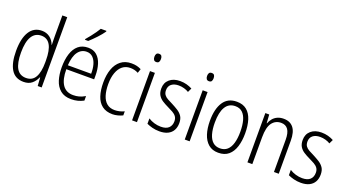

<svg xmlns="http://www.w3.org/2000/svg" viewBox="-55 -1354 3535 1952"><g transform="rotate(20 1712.5 -378.0)"><path d="M226 10Q135 10 91.5 -60Q48 -130 48 -261Q48 -396 94 -469.5Q140 -543 227 -543Q277 -543 313.5 -515.5Q350 -488 367 -441H369Q368 -472 367.5 -495Q367 -518 367 -542V-760H420V0H377L371 -90H367Q348 -45 314 -17.5Q280 10 226 10ZM236 -36Q304 -36 335.5 -91.5Q367 -147 367 -252V-272Q367 -384 335 -439Q303 -494 239 -494Q171 -494 136 -436Q101 -378 101 -262Q101 -149 134 -92.5Q167 -36 236 -36Z M728 -542Q786 -542 822.5 -509.5Q859 -477 876 -422.5Q893 -368 893 -301V-260H592Q592 -150 630.5 -93Q669 -36 746 -36Q780 -36 809.5 -44Q839 -52 874 -72V-23Q844 -7 811 1.5Q778 10 740 10Q667 10 623 -27Q579 -64 560 -125.5Q541 -187 541 -262Q541 -346 561 -409Q581 -472 622.5 -507Q664 -542 728 -542ZM728 -498Q670 -498 634.5 -449.5Q599 -401 593 -303H845Q846 -358 833.5 -402Q821 -446 794.5 -472Q768 -498 728 -498ZM842 -758Q831 -741 814.5 -721.5Q798 -702 779 -681Q760 -660 740 -641Q720 -622 703 -606H668V-614Q690 -639 711 -666Q732 -693 750.5 -719Q769 -745 781 -766H842Z M1188 10Q1119 10 1075 -23.5Q1031 -57 1011 -118.5Q991 -180 991 -263Q991 -345 1013.5 -408Q1036 -471 1082 -507Q1128 -543 1196 -543Q1229 -543 1253.5 -537Q1278 -531 1302 -519L1287 -474Q1264 -486 1243 -490.5Q1222 -495 1201 -495Q1152 -495 1117 -467.5Q1082 -440 1063 -387.5Q1044 -335 1044 -264Q1044 -195 1060 -143.5Q1076 -92 1109.5 -64.5Q1143 -37 1194 -37Q1219 -37 1245.5 -43Q1272 -49 1297 -61V-17Q1276 -6 1245.5 2Q1215 10 1188 10Z M1451 -533V0H1398V-533ZM1425 -730Q1446 -730 1453.5 -717.5Q1461 -705 1461 -686Q1461 -666 1453.5 -653.5Q1446 -641 1425 -641Q1407 -641 1398.5 -653.5Q1390 -666 1390 -686Q1390 -706 1398 -718Q1406 -730 1425 -730Z M1859 -138Q1859 -92 1840.5 -59Q1822 -26 1785.5 -8Q1749 10 1696 10Q1654 10 1618 0.5Q1582 -9 1557 -21V-79Q1586 -60 1621.5 -49.5Q1657 -39 1693 -39Q1750 -39 1778 -65.5Q1806 -92 1806 -138Q1806 -168 1792 -188Q1778 -208 1752.5 -222.5Q1727 -237 1695 -252Q1659 -269 1629.5 -288Q1600 -307 1583 -335Q1566 -363 1566 -407Q1566 -469 1608.5 -506Q1651 -543 1722 -543Q1760 -543 1793 -534Q1826 -525 1854 -510L1833 -466Q1811 -480 1782 -488Q1753 -496 1724 -496Q1675 -496 1646 -473Q1617 -450 1617 -407Q1617 -377 1630.5 -358Q1644 -339 1668.5 -325.5Q1693 -312 1724 -297Q1759 -279 1790 -259.5Q1821 -240 1840 -212Q1859 -184 1859 -138Z M2021 -533V0H1968V-533ZM1995 -730Q2016 -730 2023.5 -717.5Q2031 -705 2031 -686Q2031 -666 2023.5 -653.5Q2016 -641 1995 -641Q1977 -641 1968.5 -653.5Q1960 -666 1960 -686Q1960 -706 1968 -718Q1976 -730 1995 -730Z M2524 -267Q2524 -188 2504.5 -125Q2485 -62 2443 -26Q2401 10 2332 10Q2267 10 2225 -26Q2183 -62 2163 -124.5Q2143 -187 2143 -267Q2143 -396 2191 -469.5Q2239 -543 2336 -543Q2402 -543 2443.5 -509Q2485 -475 2504.5 -413.5Q2524 -352 2524 -267ZM2196 -267Q2196 -195 2211 -143.5Q2226 -92 2256.5 -65Q2287 -38 2333 -38Q2381 -38 2411.5 -65Q2442 -92 2457 -143.5Q2472 -195 2472 -267Q2472 -337 2458 -388Q2444 -439 2414.5 -467Q2385 -495 2337 -495Q2267 -495 2231.5 -437Q2196 -379 2196 -267Z M2842 -543Q2912 -543 2948.5 -497Q2985 -451 2985 -358V0H2933V-348Q2933 -423 2907.5 -459Q2882 -495 2832 -495Q2771 -495 2735 -447Q2699 -399 2699 -291V0H2646V-533H2688L2694 -441H2697Q2708 -470 2727 -493Q2746 -516 2775 -529.5Q2804 -543 2842 -543Z M3389 -138Q3389 -92 3370.5 -59Q3352 -26 3315.5 -8Q3279 10 3226 10Q3184 10 3148 0.5Q3112 -9 3087 -21V-79Q3116 -60 3151.5 -49.5Q3187 -39 3223 -39Q3280 -39 3308 -65.5Q3336 -92 3336 -138Q3336 -168 3322 -188Q3308 -208 3282.5 -222.5Q3257 -237 3225 -252Q3189 -269 3159.5 -288Q3130 -307 3113 -335Q3096 -363 3096 -407Q3096 -469 3138.5 -506Q3181 -543 3252 -543Q3290 -543 3323 -534Q3356 -525 3384 -510L3363 -466Q3341 -480 3312 -488Q3283 -496 3254 -496Q3205 -496 3176 -473Q3147 -450 3147 -407Q3147 -377 3160.5 -358Q3174 -339 3198.5 -325.5Q3223 -312 3254 -297Q3289 -279 3320 -259.5Q3351 -240 3370 -212Q3389 -184 3389 -138Z"/></g></svg>

Font: Noto Sans Bengali Condensed Light
Style: Regular
Weight: 300
Width: 3
Designer: Jelle Bosma - Monotype Design Team
Foundry: Monotype Imaging Inc.
Version: Version 2.003